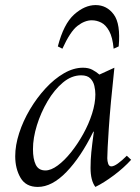

<svg xmlns="http://www.w3.org/2000/svg" viewBox="-20 -722 552 757"><path d="M129 15Q82 15 61 -21Q40 -57 40 -106Q40 -149 55.5 -197Q71 -245 98 -290.5Q125 -336 159.5 -373.5Q194 -411 232 -433Q270 -455 307 -455Q329 -455 344 -447Q359 -439 372 -428L431 -455Q415 -307 409 -216Q403 -125 403 -98Q403 -87 406.5 -76.5Q410 -66 419 -66Q429 -66 445 -77.5Q461 -89 480 -108L497 -92Q468 -60 428.5 -30.5Q389 -1 356 15Q337 -10 337 -60Q337 -92 340 -121.5Q343 -151 350 -203H348Q299 -103 242 -44Q185 15 129 15ZM159 -50Q181 -50 207.5 -69.5Q234 -89 260 -121.5Q286 -154 308 -193.5Q330 -233 343 -274Q356 -315 356 -350Q356 -366 352 -383.5Q348 -401 336 -413Q324 -425 300 -425Q262 -425 228 -396.5Q194 -368 167.5 -323Q141 -278 125.5 -228Q110 -178 110 -134Q110 -95 121 -72.5Q132 -50 159 -50ZM226 -530 208 -539Q231 -628 272.5 -665Q314 -702 357 -702Q401 -702 428.5 -665Q456 -628 448 -539L428 -530Q424 -575 410.5 -599.5Q397 -624 379 -633Q361 -642 342 -642Q314 -642 285.5 -620Q257 -598 226 -530Z"/></svg>

Font: Bona Nova SC
Style: Italic
Weight: 400
Italic angle: -4°
Designer: Mateusz Machalski
Foundry: Capitalics
Version: Version 4.001; ttfautohint (v1.8.4.7-5d5b)